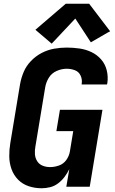

<svg xmlns="http://www.w3.org/2000/svg" viewBox="-20 -997 616 1025"><path d="M202 8Q224 8 247 2.5Q270 -3 290 -18Q310 -33 324.5 -52.5Q339 -72 350 -94L334 0H459L527 -411H300L281 -297H371L353 -188Q349 -164 334 -143Q319 -122 295 -113.5Q271 -105 247 -105Q226 -105 207.5 -112.5Q189 -120 178.5 -136.5Q168 -153 166.5 -173.5Q165 -194 169 -215L221 -529Q225 -556 240 -581Q255 -606 282 -618Q309 -630 336 -630Q359 -630 380 -622Q401 -614 410.5 -593Q420 -572 416 -549V-546H551L553 -553Q558 -588 550 -621Q542 -654 520.5 -679Q499 -704 469 -718.5Q439 -733 405 -738Q371 -743 336 -743Q303 -743 269 -737Q235 -731 203 -714.5Q171 -698 145.5 -671.5Q120 -645 106.5 -613Q93 -581 87 -547L35 -233Q29 -197 29.5 -161.5Q30 -126 41.5 -94Q53 -62 76.5 -38Q100 -14 133 -3Q166 8 202 8ZM256 -764 382 -898 465 -771 553 -822 568 -830 456 -977H331L169 -838Z"/></svg>

Font: Iosevka Sparkle Extrabold
Style: Italic
Weight: 800
Italic angle: -9°
Designer: Belleve Invis
Foundry: Belleve Invis
Version: Version 4.5.0; ttfautohint (v1.8.3)